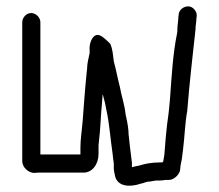

<svg xmlns="http://www.w3.org/2000/svg" viewBox="-20 -540 688 604"><path d="M50 -470V-33C50 -14 69 4 88 4C94 3 100 3 106 3H243C271 3 290 -24 290 -56V-77C290 -82 290 -87 291 -93C296 -133 297 -177 301 -218L303 -244C307 -229 312 -212 314 -197C324 -154 327 -105 334 -58L336 -40C337 -36 337 -31 338 -25V-8C339 -1 340 6 342 14C350 48 390 49 422 38C434 36 439 31 452 31C459 30 465 29 470 28H482C488 28 494 27 501 26H512C528 26 547 7 547 -9C547 -21 552 -34 553 -47L556 -71C561 -111 562 -153 569 -191C576 -279 586 -365 595 -447C595 -460 598 -472 598 -483L599 -491C599 -505 587 -520 572 -520C557 -520 542 -508 542 -493L541 -485C541 -473 538 -461 538 -449C538 -443 538 -438 537 -435C524 -372 520 -301 515 -232L512 -199C510 -177 506 -155 504 -133L501 -103C500 -94 500 -85 499 -77L497 -53L494 -35C493 -34 493 -32 493 -30C489 -29 485 -29 482 -29C470 -29 458 -28 446 -26C432 -24 421 -19 407 -17L395 -14V-28C392 -49 391 -64 388 -85L386 -105C385 -112 384 -120 384 -129C382 -150 379 -162 375 -181C372 -211 362 -238 357 -267C350 -293 345 -322 338 -347C335 -368 335 -383 327 -402C321 -408 317 -412 310 -418C304 -423 291 -435 279 -428C268 -422 260 -400 262 -382V-373C259 -359 254 -340 254 -324L252 -305C247 -256 244 -210 240 -159C238 -133 233 -102 233 -77V-54H107V-470C107 -485 93 -499 78 -499C63 -499 50 -485 50 -470Z"/></svg>

Font: Electronic
Style: Regular
Weight: 400
Version: Version 1.011